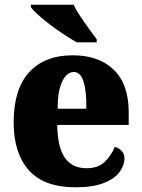

<svg xmlns="http://www.w3.org/2000/svg" viewBox="-20 -786 602 816"><path d="M301 10Q167 10 102.5 -62.5Q38 -135 38 -266Q38 -407 104 -479Q170 -551 289 -551Q400 -551 463.5 -489.5Q527 -428 527 -309V-255H223Q225 -159 256 -115Q287 -71 348 -71Q396 -71 424 -97Q452 -123 468 -162Q485 -157 497 -144.5Q509 -132 509 -113Q509 -84 488.5 -55.5Q468 -27 422 -8.5Q376 10 301 10ZM347 -324Q348 -399 335 -439.5Q322 -480 294 -480Q264 -480 244.5 -440Q225 -400 225 -324ZM306 -606Q282 -620 252 -639.5Q222 -659 193 -681Q164 -703 142 -723Q120 -743 111 -756V-766H293Q303 -744 321 -717Q339 -690 358 -664Q377 -638 391 -619V-606Z"/></svg>

Font: Noto Serif Armenian SemiCondensed Black
Style: Regular
Weight: 900
Width: 4
Designer: Monotype Design Team
Foundry: Monotype Imaging Inc.
Version: Version 2.008; ttfautohint (v1.8.4.7-5d5b)